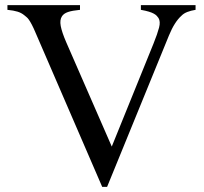

<svg xmlns="http://www.w3.org/2000/svg" viewBox="-20 -708 791 744"><path d="M737.8 -669.9V-688H525.9V-669.9Q544.9 -666.5 556.9 -662.8Q568.8 -659.2 576.2 -655Q583.5 -650.9 587.4 -646.7Q591.3 -642.6 594.2 -638.2Q602.5 -624.5 596.4 -601.1Q590.3 -577.6 575.2 -540L413.1 -140.1L236.8 -543.9Q219.7 -583.5 215.3 -607.4Q210.9 -631.3 220.2 -645Q227.1 -655.8 243.4 -661.4Q259.8 -667 290 -669.9V-688H8.8V-669.9Q33.2 -667.5 48.1 -662.8Q63 -658.2 74.2 -648.9Q78.6 -645 82.8 -641.8Q86.9 -638.7 91.8 -631.8Q96.7 -625 103.3 -612.5Q109.9 -600.1 119.1 -578.1L376 16.1H395L634.8 -570.8Q656.2 -623 683.1 -647Q691.9 -656.2 705.8 -661.6Q719.7 -667 737.8 -669.9Z"/></svg>

Font: Galatia SIL
Style: Regular
Weight: 400
Designer: Development by SIL's NRSI team
Version: Version 2.1